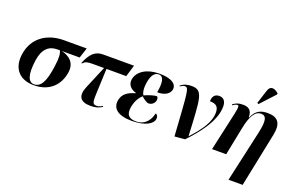

<svg xmlns="http://www.w3.org/2000/svg" viewBox="-121 -1280 3034 1991"><g transform="rotate(20 1396.5 -284.0)"><path d="M260 10C437 10 534 -99 554 -241C569 -348 500 -404 412 -423H610L647 -536H395C213 -536 64 -440 37 -250C14 -88 103 10 260 10ZM260 0C197 0 166 -70 190 -239C209 -374 277 -423 362 -423H393C407 -391 413 -350 398 -245C375 -76 334 0 260 0Z M884 10C938 10 977 0 1013 -25L1009 -35C992 -22 970 -12 943 -12C896 -12 897 -46 901 -151L912 -407H1130L1169 -536H830C751 -536 696 -500 646 -376L653 -373C681 -402 699 -407 761 -407H885L780 -157C736 -51 768 10 884 10Z M1342 10C1495 10 1571 -44 1576 -98C1578 -118 1573 -139 1550 -148C1522 -32 1449 0 1387 0C1308 0 1270 -32 1286 -124C1299 -198 1334 -244 1362 -269C1385 -247 1420 -220 1445 -220C1478 -220 1508 -247 1513 -276C1517 -298 1511 -313 1502 -320C1470 -320 1415 -302 1365 -280C1354 -299 1338 -339 1353 -424C1365 -489 1390 -539 1442 -539C1498 -539 1509 -474 1489 -359C1581 -359 1624 -397 1633 -443C1641 -492 1598 -549 1446 -549C1309 -549 1212 -488 1195 -396C1186 -342 1216 -297 1282 -278V-273C1210 -253 1149 -221 1135 -141C1120 -52 1184 10 1342 10Z M1814 10 1927 0C2040 -116 2183 -292 2183 -452C2183 -516 2153 -544 2109 -544C2055 -544 2035 -507 2035 -459C2106 -459 2133 -432 2133 -368C2133 -267 2064 -164 1952 -43H1950C1929 -469 1930 -543 1801 -543C1764 -543 1719 -535 1683 -503L1689 -496C1709 -512 1725 -517 1738 -517C1784 -517 1782 -470 1814 10Z M2517 -603 2664 -762 2667 -774C2622 -818 2570 -823 2552 -766L2502 -611ZM2494 240H2650L2772 -356C2800 -491 2755 -549 2642 -549C2589 -549 2514 -540 2475 -440H2470C2472 -528 2418 -543 2371 -543C2319 -543 2295 -531 2261 -508L2266 -498C2288 -515 2306 -521 2316 -521C2331 -521 2339 -511 2317 -415L2225 0H2381L2443 -309C2470 -446 2512 -519 2578 -519C2637 -519 2652 -470 2621 -329Z"/></g></svg>

Font: Noto Serif Display
Style: Bold Italic
Weight: 700
Italic angle: -12°
Designer: Monotype Design Team
Foundry: Monotype Imaging Inc.
Version: Version 2.009